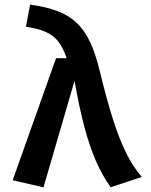

<svg xmlns="http://www.w3.org/2000/svg" viewBox="-20 -795 655 831"><path d="M222.6 -543.1H268.7Q254.4 -585.1 234.4 -612.3Q214.4 -639.5 181 -655.4Q147.7 -671.3 92.3 -679L110.3 -774.9Q180.5 -765.6 230.3 -746.4Q280 -727.2 314.1 -693.8Q348.2 -660.5 371.8 -609Q395.4 -557.4 412.8 -483.1Q441 -367.2 467.9 -281.8Q494.9 -196.4 525.1 -134.9Q555.4 -73.3 593.8 -29.2L459 15.4Q422.6 -35.4 394.9 -99Q367.2 -162.6 344.9 -246.9Q322.6 -331.3 302.6 -445.1L168.2 15.9L34.9 -14.9Z"/></svg>

Font: Fira Code SemiBold
Style: Regular
Weight: 600
Designer: Carrois Corporate, Edenspiekermann AG, Nikita Prokopov
Foundry: Carrois Corporate, Edenspiekermann AG, Nikita Prokopov
Version: Version 6.002